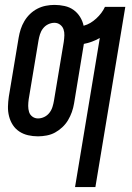

<svg xmlns="http://www.w3.org/2000/svg" viewBox="-20 -548 540 783"><path d="M286 215 387 -393Q371 -384 354.5 -378Q338 -372 322 -369L282 -126Q279 -108 273 -91Q267 -74 257.5 -58Q248 -42 234 -29Q220 -16 204.5 -7.5Q189 1 170.5 4.5Q152 8 135 8Q114 8 94.5 3.5Q75 -1 59 -11.5Q43 -22 32.5 -38Q22 -54 17 -73.5Q12 -93 12.5 -113.5Q13 -134 16 -154L56 -394Q59 -412 64.5 -429Q70 -446 79.5 -462Q89 -478 102.5 -491Q116 -504 132.5 -512.5Q149 -521 167 -524.5Q185 -528 202 -528Q223 -528 243.5 -523.5Q264 -519 280 -507.5Q296 -496 306.5 -479Q317 -462 321 -443Q336 -447 348.5 -454.5Q361 -462 372.5 -472.5Q384 -483 393 -495Q402 -507 408 -520H491L369 215ZM135 -65Q148 -65 160.5 -71Q173 -77 181.5 -88Q190 -99 194 -112Q198 -125 200 -137L240 -377Q242 -391 242.5 -404Q243 -417 239 -428.5Q235 -440 225 -447.5Q215 -455 202 -455Q189 -455 176.5 -449Q164 -443 155.5 -432Q147 -421 143 -408Q139 -395 137 -383L97 -143Q95 -129 95 -116Q95 -103 98.5 -91.5Q102 -80 112 -72.5Q122 -65 135 -65Z"/></svg>

Font: Iosevka Medium Oblique
Style: Regular
Weight: 500
Italic angle: -9°
Monospace: yes
Designer: Belleve Invis
Foundry: Belleve Invis
Version: Version 32.5.0; ttfautohint (v1.8.4)